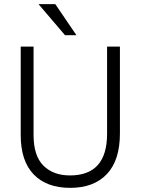

<svg xmlns="http://www.w3.org/2000/svg" viewBox="-20 -899 679 927"><path d="M349 -729H294L166 -879H247ZM559 -255Q559 -125 496 -58.5Q433 8 319 8Q205 8 142.5 -57Q80 -122 80 -247V-674H142V-248Q142 -147 189.5 -99.5Q237 -52 318 -52Q497 -52 497 -253V-674H559Z"/></svg>

Font: Hind Jalandhar Light
Style: Regular
Weight: 300
Designer: Namrata Goyal
Foundry: Indian Type Foundry
Version: Version 0.702;PS 1.0;hotconv 1.0.81;makeotf.lib2.5.63406